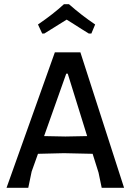

<svg xmlns="http://www.w3.org/2000/svg" viewBox="-20 -890 627 910"><path d="M190 -731H180L160 -774Q232 -823 283 -870H307Q367 -817 431 -774L413 -731H401Q389 -738 368 -751.5Q347 -765 329.5 -776Q312 -787 296 -797Q269 -780 190 -731ZM361 -642 568 0H462L447 -72L419 -161L283 -164L160 -161L130 -77L114 0H11L240 -642ZM290 -243 393 -245 301 -541H294L189 -245Z"/></svg>

Font: Alegreya Sans SC Medium
Style: Regular
Weight: 500
Designer: Juan Pablo del Peral
Foundry: Huerta Tipografica
Version: Version 2.001;PS 002.001;hotconv 1.0.88;makeotf.lib2.5.64775